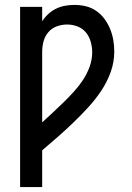

<svg xmlns="http://www.w3.org/2000/svg" viewBox="-20 -763 540 783"><path d="M62 0V-735H152V-676Q162 -692 176.5 -705.5Q191 -719 208.5 -727.5Q226 -736 245 -739.5Q264 -743 284 -743Q307 -743 330 -737.5Q353 -732 372.5 -718.5Q392 -705 406 -686Q420 -667 429 -645Q438 -623 442 -600Q446 -577 446 -553Q446 -510 431.5 -469.5Q417 -429 393 -393Q369 -357 340 -325.5Q311 -294 280 -264Q249 -234 217 -206Q185 -178 152 -150V0ZM152 -264Q174 -284 196 -304.5Q218 -325 239.5 -346Q261 -367 281.5 -389.5Q302 -412 318.5 -437Q335 -462 345.5 -491Q356 -520 356 -550Q356 -571 350 -592.5Q344 -614 330.5 -630.5Q317 -647 296.5 -655Q276 -663 254 -663Q232 -663 211.5 -655.5Q191 -648 177 -631.5Q163 -615 157.5 -594Q152 -573 152 -551Z"/></svg>

Font: Iosevka Term Curly Medium
Style: Regular
Weight: 500
Designer: Belleve Invis
Foundry: Belleve Invis
Version: Version 32.3.0